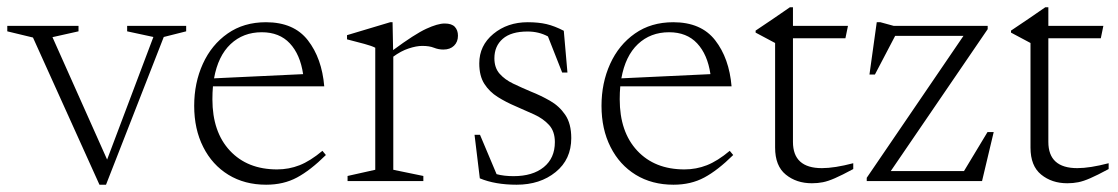

<svg xmlns="http://www.w3.org/2000/svg" viewBox="-24 -497 3068 527"><path d="M425.5 -395.5 267 10H249L66.5 -394L-4 -411V-426H191.5V-411L120 -395L270 -59L397 -395.5L325 -411V-426H487V-411Z M706 -436Q782.5 -436 821 -386.5Q859.5 -337 866 -260H560.5Q559 -243 559 -224.5Q559 -135 607 -83.5Q655 -32 736.5 -32Q769 -32 798.2 -43.5Q827.5 -55 861 -83L870.5 -71.5Q828 -29.5 791.2 -9.8Q754.5 10 706.5 10Q647.5 10 603 -17.2Q558.5 -44.5 533.8 -93.5Q509 -142.5 509 -206.5Q509 -269.5 532.8 -321.8Q556.5 -374 600.8 -405Q645 -436 706 -436ZM694.5 -408.5Q643.5 -408.5 609 -376Q574.5 -343.5 563.5 -282L808 -293.5Q800 -347.5 771.5 -378Q743 -408.5 694.5 -408.5Z M1196.5 -432.5Q1216 -432.5 1224.5 -423.2Q1233 -414 1233 -399Q1233 -382 1222.2 -371.5Q1211.5 -361 1193 -361Q1179.5 -361 1167 -366Q1154.5 -371 1135 -371Q1119 -371 1097.8 -364Q1076.5 -357 1055.5 -341.5V-31L1138 -14V0H930V-14L1006 -31V-366Q996.5 -371 976.2 -376.5Q956 -382 928.5 -389V-400.5L1047 -436H1053.5L1055 -359.5Q1114.5 -403.5 1146 -418Q1177.5 -432.5 1196.5 -432.5Z M1424.5 -436Q1454 -436 1476.2 -430.8Q1498.5 -425.5 1523.5 -412.5L1533.5 -298H1519L1480 -397Q1455 -410.5 1424 -410.5Q1379 -410.5 1356 -390.5Q1333 -370.5 1333 -337Q1333 -311 1347.2 -294.8Q1361.5 -278.5 1384.5 -267.5Q1407.5 -256.5 1433.5 -245.5Q1460 -235 1485.5 -220.5Q1511 -206 1527.5 -181.8Q1544 -157.5 1544 -118Q1544 -59.5 1501.2 -24.8Q1458.5 10 1394 10Q1335 10 1293 -7.5L1278.5 -127H1293.5L1339 -19Q1359 -13.5 1385.5 -13.5Q1438 -13.5 1468.5 -38.2Q1499 -63 1499 -107Q1499 -136.5 1483 -154Q1467 -171.5 1442.2 -182.8Q1417.5 -194 1391 -205.5Q1365 -216.5 1342.2 -230.8Q1319.5 -245 1305.5 -266.8Q1291.5 -288.5 1291.5 -323Q1291.5 -372 1330.2 -404Q1369 -436 1424.5 -436Z M1824 -436Q1900.5 -436 1939 -386.5Q1977.5 -337 1984 -260H1678.5Q1677 -243 1677 -224.5Q1677 -135 1725 -83.5Q1773 -32 1854.5 -32Q1887 -32 1916.2 -43.5Q1945.5 -55 1979 -83L1988.5 -71.5Q1946 -29.5 1909.2 -9.8Q1872.5 10 1824.5 10Q1765.5 10 1721 -17.2Q1676.5 -44.5 1651.8 -93.5Q1627 -142.5 1627 -206.5Q1627 -269.5 1650.8 -321.8Q1674.5 -374 1718.8 -405Q1763 -436 1824 -436ZM1812.5 -408.5Q1761.5 -408.5 1727 -376Q1692.5 -343.5 1681.5 -282L1926 -293.5Q1918 -347.5 1889.5 -378Q1861 -408.5 1812.5 -408.5Z M2152.5 -107.5Q2152.5 -35.5 2232 -35.5Q2266.5 -35.5 2318 -49V-33Q2286.5 -16 2267.5 -7.8Q2248.5 0.5 2234.5 3.2Q2220.5 6 2204.5 6Q2162 6 2132.8 -17.8Q2103.5 -41.5 2103.5 -92V-379L2050 -407.5V-413Q2073 -428.5 2097.5 -445Q2122 -461.5 2144 -477H2152.5V-426H2303.5L2296.5 -392H2152.5Z M2355 0V-9L2620.5 -398.5H2433L2377.5 -292.5H2362.5L2382.5 -436H2392.5L2429 -426H2687V-417L2421 -27.5H2622L2686.5 -134.5H2703.5L2671.5 0Z M2853.5 -107.5Q2853.5 -35.5 2933 -35.5Q2967.5 -35.5 3019 -49V-33Q2987.5 -16 2968.5 -7.8Q2949.5 0.5 2935.5 3.2Q2921.5 6 2905.5 6Q2863 6 2833.8 -17.8Q2804.5 -41.5 2804.5 -92V-379L2751 -407.5V-413Q2774 -428.5 2798.5 -445Q2823 -461.5 2845 -477H2853.5V-426H3004.5L2997.5 -392H2853.5Z"/></svg>

Font: Newsreader Text Light
Style: Regular
Weight: 300
Designer: Hugues Gentile
Foundry: Production Type
Version: Version 1.002